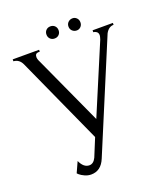

<svg xmlns="http://www.w3.org/2000/svg" viewBox="-139 -846 822 951"><g transform="rotate(-20 272.0 -370.5)"><path d="M7 -650V-660H146V-650H140Q121 -650 121 -630Q121 -624 124 -615L295 -241L448 -604Q453 -619 453 -625Q453 -638 444.5 -644Q436 -650 428 -650V-660H535V-650Q509 -650 493 -621L253 -47Q230 9 178 9Q161 9 144.5 1.5Q128 -6 119 -14Q110 -22 112 -22L137 -77Q155 -37 185 -37Q207 -37 220 -64L259 -159L51 -618Q37 -648 7 -650ZM355 -686Q341 -686 331.5 -695Q322 -704 322 -718Q322 -732 331.5 -741Q341 -750 355 -750Q367 -750 376 -741Q385 -732 385 -718Q385 -704 376 -695Q367 -686 355 -686ZM261 -741Q270 -732 270 -718Q270 -704 261 -695Q252 -686 238 -686Q224 -686 215 -695Q206 -704 206 -718Q206 -732 215 -741Q224 -750 238 -750Q252 -750 261 -741Z"/></g></svg>

Font: Forum
Style: Regular
Weight: 400
Designer: Denis Masharov
Foundry: Denis Masharov
Version: Version 1.000